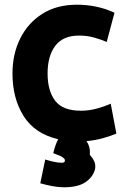

<svg xmlns="http://www.w3.org/2000/svg" viewBox="-20 -572 522 815"><path d="M347 27Q383 24 417 14.5Q451 5 474 -5L450 -132Q421 -119 388.5 -110.5Q356 -102 324 -102Q246 -102 214 -144.5Q182 -187 182 -260Q182 -335 215 -378Q248 -421 315 -421Q349 -421 378 -413Q407 -405 433 -394L466 -518Q393 -552 306 -552Q221 -552 160 -513.5Q99 -475 66 -409Q33 -343 33 -260Q33 -154 80.5 -79Q128 -4 227 19Q221 30 216 44Q211 58 206 78Q225 85 237 90.5Q249 96 255 105Q258 118 244 119Q226 119 205 114Q184 109 172 105L151 206Q175 213 202 218Q229 223 251 223Q312 223 344 200.5Q376 178 384 144Q386 125 379.5 111.5Q373 98 361 85Q363 70 359.5 55Q356 40 347 27Z"/></svg>

Font: Repo Bold
Style: Bold
Weight: 700
Designer: Stefan Peev
Foundry: Context Ltd
Version: Version 1.502